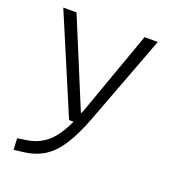

<svg xmlns="http://www.w3.org/2000/svg" viewBox="-137 -621 859 958"><g transform="rotate(20 293.0 -142.0)"><path d="M44.4 234.4 41.5 173.8 90.3 166.5Q151.4 157.2 195.8 119.4Q240.2 81.5 277.8 0H253.9L34.7 -517.6H105L296.4 -55.2H300.8Q303.7 -62.5 306.6 -70.3L466.3 -517.6H536.6L358.9 -45.9Q323.7 47.4 286.9 104.5Q250 161.6 205.3 190.4Q160.6 219.2 102.1 227.1Z"/></g></svg>

Font: CaskaydiaCove NFP Light
Style: Regular
Weight: 300
Designer: Aaron Bell
Foundry: Saja Typeworks
Version: Version 2111.001; VTT 6.35;Nerd Fonts 3.1.1